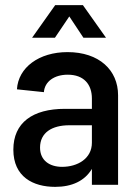

<svg xmlns="http://www.w3.org/2000/svg" viewBox="-20 -720 539 748"><path d="M338 -336V-296H233C107 -296 32 -242 32 -137C32 -31 109 8 195 8C260 8 310 -15 338 -62V0H440V-349C440 -447 366 -517 243 -517C132 -517 51 -457 46 -372L151 -361C154 -402 191 -429 244 -429C307 -429 338 -391 338 -336ZM105 -573H194L250 -656L305 -573H393L303 -700H195ZM136 -145C136 -203 182 -232 250 -232H338V-164C338 -102 282 -70 222 -70C173 -70 136 -95 136 -145Z"/></svg>

Font: Vanilla Cream DemiBold
Style: Regular
Weight: 600
Designer: Jeremy Tribby, Jinavaṁso
Foundry: Tribby Type
Version: Version 1.422;Glyphs 3.1.2 (3151)